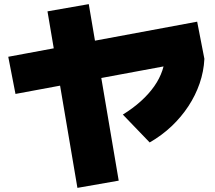

<svg xmlns="http://www.w3.org/2000/svg" viewBox="-20 -825 1040 930"><path d="M55 -370 20 -550 935 -720 970 -540ZM355 85 210 -770 410 -805 555 50ZM575 -270Q625 -301 663 -335.5Q701 -370 727 -407Q753 -444 766.5 -484Q780 -524 780 -565L970 -540Q967 -479 947 -421Q927 -363 892.5 -310.5Q858 -258 811 -213.5Q764 -169 705 -135Z"/></svg>

Font: M PLUS 1 Thin Black
Style: Regular
Weight: 900
Version: Version 1.001